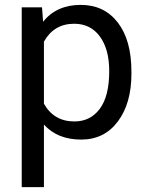

<svg xmlns="http://www.w3.org/2000/svg" viewBox="-20 -558 601 781"><path d="M514.6 -258.3Q514.6 -137.7 459.5 -64Q404.3 9.8 310.1 9.8Q213.9 9.8 158.7 -51.3V203.1H68.4V-528.3H150.9L155.3 -469.7Q210.4 -538.1 308.6 -538.1Q403.8 -538.1 459.2 -466.3Q514.6 -394.5 514.6 -266.6ZM424.3 -268.6Q424.3 -357.9 386.2 -409.7Q348.1 -461.4 281.7 -461.4Q199.7 -461.4 158.7 -388.7V-136.2Q199.2 -64 282.7 -64Q347.7 -64 386 -115.5Q424.3 -167 424.3 -268.6Z"/></svg>

Font: APIMedia Roboto
Style: Regular
Weight: 400
Designer: Google
Version: Version 2.137; 2017